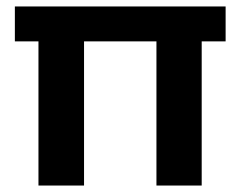

<svg xmlns="http://www.w3.org/2000/svg" viewBox="-20 -574 746 594"><path d="M26 -554H678V-446H604V0H464V-446H240V0H99V-446H26Z"/></svg>

Font: Poppins SemiBold
Style: Regular
Weight: 600
Designer: Ninad Kale (Devanagari), Jonny Pinhorn (Latin)
Foundry: Indian Type Foundry
Version: Version 3.002 2017